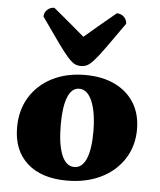

<svg xmlns="http://www.w3.org/2000/svg" viewBox="-54 -793 708 852"><g transform="rotate(5 300.5 -367.5)"><path d="M275 12Q162 12 98.5 -45Q35 -102 35 -204Q35 -281 70.5 -339Q106 -397 169.5 -429.5Q233 -462 317 -462Q393 -462 449 -435Q505 -408 535.5 -358.5Q566 -309 566 -241Q566 -167 529 -109.5Q492 -52 426.5 -20Q361 12 275 12ZM303 -51Q338 -51 356 -93Q374 -135 374 -213Q374 -299 353 -349Q332 -399 295 -399Q262 -399 244.5 -356.5Q227 -314 227 -234Q227 -146 246.5 -98.5Q266 -51 303 -51ZM293 -500Q278 -500 265.5 -506Q253 -512 235 -532Q217 -552 187.5 -593Q158 -634 109 -704Q109 -722 122 -734.5Q135 -747 154 -747Q201 -708 235.5 -679Q270 -650 293 -630Q316 -650 350.5 -679Q385 -708 432 -747Q451 -747 464 -734.5Q477 -722 477 -704Q428 -634 398.5 -593Q369 -552 351 -532Q333 -512 320.5 -506Q308 -500 293 -500Z"/></g></svg>

Font: Petrona Black
Style: Regular
Weight: 900
Designer: Ringo R. Seeber
Foundry: Ringo R. Seeber
Version: Version 2.001; ttfautohint (v1.8.3)